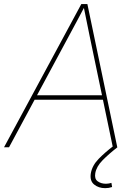

<svg xmlns="http://www.w3.org/2000/svg" viewBox="-37 -748 689 975"><path d="M-16.6 0 376 -727.5H406.7L558.6 0H536.1L418.5 -563.5Q410.6 -602.5 402.6 -641.6Q394.5 -680.7 386.7 -719.7H395.5Q374.5 -680.7 354 -641.6Q333.5 -602.5 312 -563.5L8.8 0ZM130.4 -241.7 134.3 -264.2H495.6L491.7 -241.7ZM497.1 207.5Q463.4 207.5 440.7 188.7Q418 169.9 424.3 131.8Q431.2 92.3 464.1 58.6Q497.1 24.9 539.1 -6.8L559.1 0Q515.1 34.2 483.9 65.9Q452.6 97.7 446.8 131.8Q441.9 160.2 459 172.6Q476.1 185.1 501 185.1Q508.8 185.1 515.6 183.8Q522.5 182.6 528.8 180.7L532.2 201.7Q523.9 204.6 515.1 206.1Q506.3 207.5 497.1 207.5Z"/></svg>

Font: Inter 17pt Thin
Style: Italic
Weight: 250
Italic angle: -9.3988°
Version: Version 4.001;git-66647c0bb